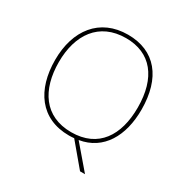

<svg xmlns="http://www.w3.org/2000/svg" viewBox="-201 -932 1155 1207"><g transform="rotate(30 377.0 -328.5)"><path d="M690 -409C690 -641 579 -776 382 -776C177 -776 63 -625 63 -410C63 -194 168 -41 376 -41C389 -41 401 -42 413 -43L549 119H585L443 -47C608 -74 690 -219 690 -409ZM90 -410C90 -607 186 -751 382 -751C562 -751 663 -626 663 -409C663 -207 573 -66 377 -66C182 -66 90 -210 90 -410Z"/></g></svg>

Font: Noto Sans Tamil UI Thin
Style: Regular
Weight: 100
Designer: Jelle Bosma - Monotype Design Team
Foundry: Monotype Imaging Inc.
Version: Version 2.004